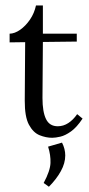

<svg xmlns="http://www.w3.org/2000/svg" viewBox="-20 -501 331 715"><path d="M174.2 12.1Q151.4 12.1 127.6 2.6Q103.8 -7 87.8 -36.5Q71.9 -66 72.2 -126.1L73.7 -344L15.8 -343.2V-375.5Q34.8 -375.9 55.2 -390.2Q75.5 -404.5 91.7 -428.1Q107.8 -451.8 114 -480.7H139.7V-375.5H265.9V-346.2L139.7 -344.7L138.2 -136Q138.2 -84.7 151.3 -57.8Q164.3 -30.8 195.1 -30.8Q216 -30.8 234.3 -42.7Q252.7 -54.6 267.3 -75.9L287.5 -59.4Q265.5 -26.4 244.2 -11.4Q223 3.7 204.8 7.9Q186.7 12.1 174.2 12.1ZM162.1 194.4 142.6 180.4Q166.9 135.3 168 106Q169.1 76.6 159.1 45.1L210.9 30.1Q223 53.5 223 78.1Q223 106.7 206.6 136.4Q190.3 166.1 162.1 194.4Z"/></svg>

Font: Parastoo
Style: Regular
Weight: 400
Foundry: Saber Rastikerdar (saber.rastikerdar@gmail.com)
Version: Version 3.000